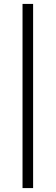

<svg xmlns="http://www.w3.org/2000/svg" viewBox="-20 -837 285 980"><path d="M95 -817H149V123H95Z"/></svg>

Font: TypoPRO Montserrat Alternates
Style: Regular
Weight: 300
Designer: Julieta Ulanovsky
Foundry: Julieta Ulanovsky
Version: Version 6.001